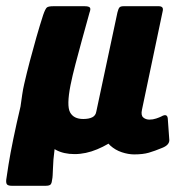

<svg xmlns="http://www.w3.org/2000/svg" viewBox="-41 -492 607 618"><path d="M-3 106Q-13 106 -17.5 102.5Q-22 99 -21 87Q-19 72 -13.5 37.5Q-8 3 2 -45.5Q12 -94 25 -149Q28 -170 30.5 -187.5Q33 -205 37 -222Q45 -257 55 -295Q65 -333 76 -371.5Q87 -410 98 -444Q105 -464 110 -468Q115 -472 131 -472H231Q244 -472 248 -468Q252 -464 247 -451Q246 -447 239 -422Q232 -397 222 -360.5Q212 -324 202 -286Q192 -248 186 -218Q173 -152 184.5 -130.5Q196 -109 227 -109Q245 -109 256 -114.5Q267 -120 269 -133L337 -452Q340 -464 343.5 -468Q347 -472 357 -472H470Q478 -472 481.5 -468Q485 -464 482 -453L416 -139Q412 -121 420 -114Q428 -107 440 -107Q451 -107 461.5 -110.5Q472 -114 478 -117Q497 -128 499 -111L504 -41Q504 -25 481 -16Q457 -6 438 -0.5Q419 5 391 5Q372 5 351 -2Q330 -9 314 -23.5Q298 -38 294 -58L336 -49Q309 -27 272 -11.5Q235 4 199 4Q164 4 139 -9.5Q114 -23 105 -40L138 -46Q137 -33 135 -14.5Q133 4 131 22Q130 36 129.5 49.5Q129 63 128.5 72Q128 81 127 85Q126 96 122.5 101Q119 106 106 106Z"/></svg>

Font: Glory ExtraBold
Style: Italic
Weight: 800
Italic angle: -12°
Version: Version 1.011